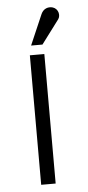

<svg xmlns="http://www.w3.org/2000/svg" viewBox="-51 -710 339 740"><g transform="rotate(-5 118.5 -339.5)"><path d="M130 -538 199 -630C209 -644 204 -670 182 -677C165 -682 146 -676 137 -656L86 -538ZM134 0V-501H78V0Z"/></g></svg>

Font: Advent Pro
Style: Regular
Weight: 400
Designer: Andreas Kalpakidis
Foundry: Andreas Kalpakidis
Version: Version 2.002 2008